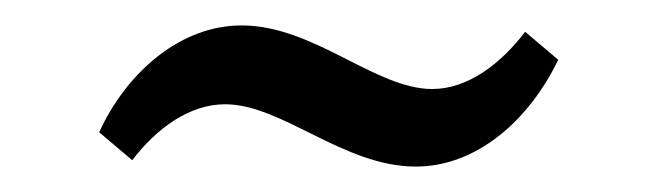

<svg xmlns="http://www.w3.org/2000/svg" viewBox="-20 -299 518 151"><path d="M419 -252 393 -274C374 -249 348 -229 320 -229C275 -229 227 -279 170 -279C121 -279 79 -241 58 -195L84 -173C103 -198 129 -217 157 -217C202 -217 250 -168 307 -168C356 -168 397 -206 419 -252Z"/></svg>

Font: Yrsa
Style: Regular
Weight: 400
Designer: Anna Giedrys (Yrsa+Rasa design), David Brezina (Yrsa art-direction, Rasa art-direction, design)
Foundry: Rosetta Type Foundry
Version: Version 1.001;PS 1.1;hotconv 1.0.88;makeotf.lib2.5.647800